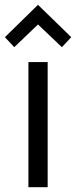

<svg xmlns="http://www.w3.org/2000/svg" viewBox="-38 -778 316 798"><path d="M80.1 0V-519.9H160.1V0ZM-17.6 -623.5 119.9 -758 258.1 -623.5 219.3 -581.9 119.9 -676.3 21.2 -581.9Z"/></svg>

Font: Oxanium ExtraLight
Style: Regular
Weight: 200
Designer: Severin Meyer
Version: Version 2.000